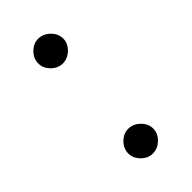

<svg xmlns="http://www.w3.org/2000/svg" viewBox="-164 -523 576 576"><g transform="rotate(-45 123.5 -235.5)"><path d="M70 -44Q70 -65 86 -81Q102 -97 122 -97Q143 -97 159.5 -81Q176 -65 176 -44Q176 -24 159.5 -8Q143 8 122 8Q102 8 86 -8Q70 -24 70 -44ZM70 -426Q70 -447 86 -463Q102 -479 122 -479Q143 -479 159.5 -463Q176 -447 176 -426Q176 -406 159.5 -390Q143 -374 122 -374Q102 -374 86 -390Q70 -406 70 -426Z"/></g></svg>

Font: Bellota Text
Style: Bold
Weight: 700
Designer: Kemie Guaida
Foundry: Kemie Guaida
Version: Version 4.001